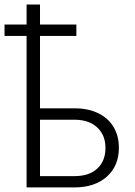

<svg xmlns="http://www.w3.org/2000/svg" viewBox="-34 -818 589 838"><path d="M299.3 -661.1H140.6V-345.2H292.5Q351.1 -345.2 395 -323.7Q439 -302.2 461.9 -263.4Q484.9 -224.6 484.9 -173.3Q484.9 -93.8 432.1 -46.9Q379.4 0 291 0H82V-661.1H-14.2V-710.9H82V-798.3H140.6V-710.9H299.3ZM140.6 -295.4V-49.3H291.5Q355 -49.3 390.6 -82.3Q426.3 -115.2 426.3 -172.4Q426.3 -227.1 391.6 -260.5Q356.9 -293.9 296.9 -295.4Z"/></svg>

Font: SteelSelectRoboto
Style: Regular
Weight: 300
Designer: Google
Version: Version 2.137; 2017